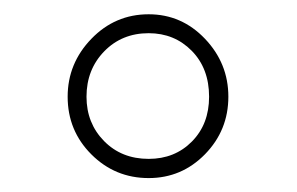

<svg xmlns="http://www.w3.org/2000/svg" viewBox="-20 -741 422 273"><path d="M76.2 -603.5Q76.2 -650.9 109.9 -685.8Q143.6 -720.7 191.4 -720.7Q238.3 -720.7 271.5 -685.8Q304.7 -650.9 304.7 -603.5Q304.7 -555.7 271.5 -521.7Q238.3 -487.8 191.4 -487.8Q143.6 -487.8 109.9 -521.5Q76.2 -555.2 76.2 -603.5ZM103 -603.5Q103 -565.9 127.9 -540.5Q152.8 -515.1 191.4 -515.1Q228.5 -515.1 252.9 -539.8Q277.3 -564.5 277.3 -603.5Q277.3 -643.6 252.7 -668.7Q228 -693.8 191.4 -693.8Q153.3 -693.8 128.2 -668Q103 -642.1 103 -603.5Z"/></svg>

Font: Roboto Thin
Style: Regular
Weight: 250
Designer: Google
Version: Version 2.134; 2016